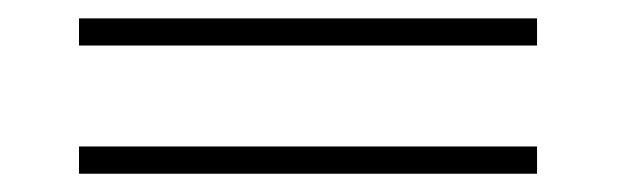

<svg xmlns="http://www.w3.org/2000/svg" viewBox="-20 -460 675 210"><path d="M66.4 -410.2V-439.9H567.4V-410.2ZM66.4 -270V-299.8H567.4V-270Z"/></svg>

Font: TypoPRO Playfair Display
Style: Bold
Weight: 700
Designer: Claus Eggers Sørensen
Foundry: Claus Eggers Sørensen
Version: Version 1.004;PS 001.004;hotconv 1.0.70;makeotf.lib2.5.58329